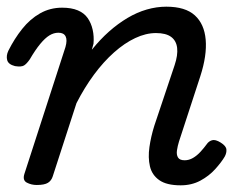

<svg xmlns="http://www.w3.org/2000/svg" viewBox="-29 -539 720 575"><path d="M81 15Q65 15 51.5 8Q38 1 44 -18L167 -398Q173 -419 167.5 -430Q162 -441 146 -441Q132 -441 119 -433Q106 -425 91.5 -407.5Q77 -390 60 -361Q51 -348 43 -343Q35 -338 16 -341Q-4 -346 -7.5 -359Q-11 -372 -4 -387Q14 -423 37.5 -452.5Q61 -482 91 -499Q121 -516 157 -516Q185 -516 204 -508Q223 -500 233.5 -485Q244 -470 248.5 -450Q253 -430 251 -408L246 -390Q271 -421 297.5 -444.5Q324 -468 352.5 -485Q381 -502 410.5 -510.5Q440 -519 469 -519Q526 -519 554.5 -493Q583 -467 587 -420Q591 -373 571 -311L507 -115Q503 -102 501 -89Q499 -76 504 -67.5Q509 -59 524 -59Q537 -59 549 -66Q561 -73 571.5 -84.5Q582 -96 590 -107Q596 -116 606 -119Q616 -122 632 -112Q648 -102 649 -91.5Q650 -81 644 -70Q634 -53 615.5 -32.5Q597 -12 571 2Q545 16 512 16Q470 16 448 0.5Q426 -15 420 -41Q414 -67 418.5 -98.5Q423 -130 433 -162L494 -344Q504 -374 501.5 -395.5Q499 -417 483.5 -428.5Q468 -440 438 -440Q408 -440 376 -425Q344 -410 312.5 -382Q281 -354 252.5 -315.5Q224 -277 200 -230L129 -11Q125 2 114.5 8.5Q104 15 81 15Z"/></svg>

Font: Playwrite MX
Style: Regular
Weight: 400
Designer: Veronika Burian, José Scaglione
Foundry: TypeTogether
Version: Version 1.002